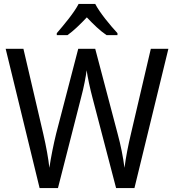

<svg xmlns="http://www.w3.org/2000/svg" viewBox="-20 -964 893 984"><path d="M468 -944H383C360 -899 308 -837 271 -794V-784H326C357 -806 391 -839 425 -875C459 -839 493 -806 526 -784H582V-794C545 -834 491 -899 468 -944ZM843 -714H753L651 -278C637 -219 625 -159 618 -104C611 -158 599 -220 583 -278L468 -714H381L268 -280C254 -223 241 -158 233 -104C228 -151 217 -212 202 -277L100 -714H9L183 0H277L395 -462C410 -517 421 -577 424 -604C429 -568 442 -508 454 -463L575 0H669Z"/></svg>

Font: Noto Sans Lao Looped SemiCondensed
Style: Regular
Weight: 400
Width: 4
Designer: Mark Frömberg, Ben Mitchell
Foundry: The Fontpad Ltd
Version: Version 1.003